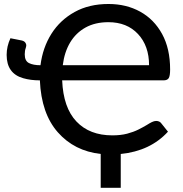

<svg xmlns="http://www.w3.org/2000/svg" viewBox="-20 -748 893 939"><path d="M570.5 170.5H472.5V5Q343.5 -9.5 262.8 -101Q182 -192.5 175 -355Q129.5 -355 93.5 -365.5Q12.5 -388.5 12.5 -479.5Q12.5 -521 31 -561L86.5 -550Q98.5 -547 103.5 -540Q108.5 -533 108.5 -527Q108.5 -522 106 -513.5Q101 -500.5 101 -482Q101 -450 121.8 -439.5Q142.5 -429 178 -429Q189 -515.5 231.5 -582.8Q274 -650 344.8 -689.2Q415.5 -728.5 510.5 -728.5Q597.5 -728.5 665.5 -691Q733.5 -653.5 772.8 -581.8Q812 -510 812 -408Q812 -377 805.2 -366Q798.5 -355 779.5 -355H284Q289.5 -221.5 353.8 -153.8Q418 -86 529.5 -86Q570.5 -86 601.8 -94.2Q633 -102.5 656.5 -114.2Q680 -126 697.5 -136.5Q711.5 -145.5 722.8 -151Q734 -156.5 743.5 -156.5Q761 -156.5 769.5 -144L801.5 -104Q715 -9.5 570.5 5ZM709 -429Q709 -523.5 655 -581.5Q601 -639.5 510 -639.5Q445.5 -639.5 398.5 -613.5Q351.5 -587.5 323.2 -540.5Q295 -493.5 287 -429Z"/></svg>

Font: Verano Sans Medium
Style: Regular
Weight: 500
Designer: Lukasz Dziedzic with Adam Twardoch and Botio Nikoltchev
Foundry: tyPoland Lukasz Dziedzic
Version: Version 3.001;December 28, 2019;FontCreator 12.0.0.2547 64-b